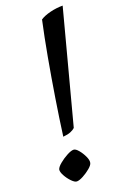

<svg xmlns="http://www.w3.org/2000/svg" viewBox="-149 -818 572 868"><g transform="rotate(-20 137.0 -384.5)"><path d="M74 -211Q85 -294 100 -388Q115 -482 131.5 -573.5Q148 -665 165 -742Q183 -754 213 -761.5Q243 -769 274 -769L132 -232Q125 -225 111 -219Q97 -213 74 -211ZM63 0Q53 0 38.5 -15Q24 -30 14 -48.5Q4 -67 6 -78Q9 -89 26.5 -103.5Q44 -118 64.5 -129Q85 -140 97 -140Q107 -140 120 -124.5Q133 -109 142 -89.5Q151 -70 148 -58Q146 -48 130 -34.5Q114 -21 94.5 -10.5Q75 0 63 0Z"/></g></svg>

Font: Texturina
Style: Italic
Weight: 400
Italic angle: -11°
Designer: Guillermo Torres Carreño
Foundry: Omnibus-Type
Version: Version 1.002; ttfautohint (v1.8.3)